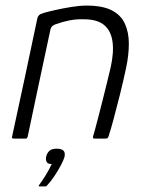

<svg xmlns="http://www.w3.org/2000/svg" viewBox="-20 -496 530 687"><path d="M29 0Q26 0 24 -1.5Q22 -3 23 -6Q46 -113 69 -219.5Q92 -326 114 -432Q116 -438 120 -442Q124 -446 137 -450Q151 -454 177.5 -460Q204 -466 234.5 -471Q265 -476 290 -476Q347 -476 380 -459Q413 -442 427 -411Q441 -380 441 -339.5Q441 -299 431 -252Q421 -205 409 -157Q397 -109 386.5 -70Q376 -31 369 -10Q367 -3 364.5 -1.5Q362 0 355 0H318Q311 0 313 -8Q315 -14 320 -32.5Q325 -51 332 -78Q339 -105 347 -136.5Q355 -168 362.5 -199Q370 -230 376 -255Q388 -309 382.5 -347.5Q377 -386 352.5 -406.5Q328 -427 280 -427Q254 -428 228.5 -423Q203 -418 182 -410Q176 -409 169 -404Q162 -399 160 -388Q140 -294 119.5 -198.5Q99 -103 79 -7Q78 -4 76.5 -2Q75 0 72 0ZM211 65Q208 76 198 95Q188 114 175 133.5Q162 153 149 167Q146 171 144 171Q141 171 133 171Q125 171 119 171Q118 170 118.5 169Q119 168 122 163Q132 150 145 128.5Q158 107 165 91Q151 91 147 83.5Q143 76 145 65Q148 52 156.5 44Q165 36 183 36Q199 36 206.5 42.5Q214 49 211 65Z"/></svg>

Font: Glory Light
Style: Italic
Weight: 300
Italic angle: -12°
Version: Version 1.011